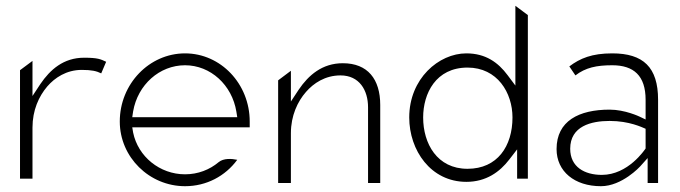

<svg xmlns="http://www.w3.org/2000/svg" viewBox="-20 -646 2343 662"><path d="M49 -30H92V-206C92 -266 114 -314 143 -348C169 -378 209 -405 262 -405C296 -405 313 -401 329 -393L346 -433C327 -442 317 -447 270 -447C199 -447 153 -406 119 -356L92 -315V-436L49 -404Z M393 -227C393 -104 495 -4 618 -4C692 -4 757 -39 798 -95C779 -99 751 -101 734 -87C703 -61 663 -45 618 -45C531 -45 456 -106 439 -189L436 -207H841V-227C841 -357 741 -462 618 -462C495 -462 393 -357 393 -227ZM436 -242 439 -262C455 -354 530 -421 618 -421C706 -421 780 -353 795 -261L798 -242Z M939 -15H983V-187C983 -247 1006 -296 1035 -329C1061 -359 1101 -386 1154 -386C1219 -386 1249 -335 1249 -276V-15H1291V-284C1291 -373 1248 -428 1162 -428C1091 -428 1044 -387 1010 -337L983 -296V-402L939 -369Z M1391 -241C1391 -128 1465 -19 1588 -19C1656 -19 1703 -53 1736 -96L1763 -131V-30H1800V-594L1757 -626V-351L1730 -387C1698 -430 1655 -462 1588 -462C1493 -462 1391 -375 1391 -241ZM1439 -241C1439 -324 1483 -413 1592 -413C1695 -413 1747 -326 1747 -241C1747 -142 1695 -64 1592 -64C1487 -64 1439 -151 1439 -241Z M1899 -132C1899 -55 1961 -4 2052 -4C2125 -4 2187 -72 2187 -72L2213 -101V-15H2249V-302C2249 -414 2198 -462 2091 -462C2021 -462 1980 -445 1943 -417L1964 -386C1999 -413 2037 -421 2091 -421C2165 -421 2206 -385 2206 -302V-234L2185 -244C2185 -244 2135 -268 2082 -268C1976 -268 1899 -229 1899 -132ZM1946 -133C1946 -211 2018 -229 2082 -229C2150 -229 2194 -207 2206 -202V-134C2203 -130 2146 -43 2055 -43C1996 -43 1946 -70 1946 -133Z"/></svg>

Font: Charger Sport
Style: HL
Weight: 100
Designer: Jasper
Foundry: Cannot Into Space Fonts
Version: Version 1.1